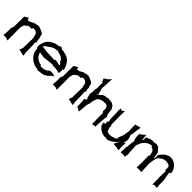

<svg xmlns="http://www.w3.org/2000/svg" viewBox="194 -1673 2716 2716"><g transform="rotate(45 1551.5 -315.0)"><path d="M15 -1 16 0C32 -2 53 -1 69 0L81 5C91 7 103 11 111 14H112C110 -6 109 -29 109 -50L110 -81V-109L109 -182L108 -193C108 -194 109 -196 109 -196L108 -197C108 -205 108 -214 109 -222C109 -258 119 -289 133 -311V-310C135 -310 139 -311 141 -312C162 -328 177 -346 185 -342C198 -345 212 -345 230 -343L231 -342C232 -345 235 -349 237 -352C243 -361 247 -377 271 -365C272 -365 271 -366 270 -367C315 -364 336 -333 338 -285H337V-284C336 -284 336 -285 336 -284C339.2 -279.1 342.9 -274.6 348 -272C347 -271 346 -268 345 -266L344 -255C343 -253 341 -248 340 -248V-247C345 -247 350 -239 355 -237C352 -237 348 -237 345 -236L341 -63C335 -45 326 -28 321 -12C332 -11 347 -9 360 -6L399 5C407 5 415 6 422 7H423C422 -3 420 -12 419 -22C418 -31 414 -42 414 -50V-75C415 -92 414 -114 413 -131L412 -185C412 -204 408 -227 406 -244C408 -244 413 -249 415 -251L421 -260C421 -261 423 -262 424 -262V-263C423 -263 421 -264 421 -265C420 -266 420 -268 419 -269V-272C419 -272 418 -274 417 -274C406 -293 409 -298 411 -296C412 -295 411 -295 412 -295C412 -314 409 -333 403 -349C395 -366 394 -370 393 -376H400C390 -400 367 -412 343 -422C319 -430 300 -443 279 -443L276 -440C269 -433 262 -442 265 -446C265 -447 266 -447 266 -447C265 -447 265 -447 264 -446C252 -442 250 -437 253 -436C210 -436 175 -414 153 -398C138 -395 121 -394 107 -391C108 -394 108 -398 106 -403L103 -404C102 -411 100 -419 99 -426C93 -422 86 -421 80 -416C66 -408 52 -400 39 -391H38C39 -382 39 -371 39 -362L38 -280V-187H37V-189H36V-187L28 -154C27 -153 22 -150 21 -150C22 -141 22 -127 22 -117V-64C21 -43 18 -19 15 -1ZM99 -426V-428L100 -427ZM279 -443C279 -443 280 -444 281 -444V-445ZM331 -289 334 -286C333 -287 332 -288 332 -289ZM334 -286 336 -284V-283C336 -283 335 -284 334 -286Z M472 -238C473 -236 476 -232 476 -230C479 -222 481 -210 476 -203C475 -202 474 -202 473 -201H474C475 -201 476 -203 477 -203C492 -209 494 -202 486 -202V-201C487 -201 489 -201 489 -200C495 -192 492 -190 492 -192C492 -193 492 -195 491 -196C491 -180 493 -164 497 -149C518 -67 605 1 702 3C701 4 700 6 699 8L697 10L698 11C699 10 699 9 699 8C702 11 707 11 711 10C718 14 720 18 729 6C729 5 729 4 730 3C730 4 731 4 731 5C734 9 751 8 751 7V6C795 6 835 -10 868 -35C889 -53 899 -73 916 -80C923 -84 930 -88 936 -94C935 -95 929 -98 921 -100C897 -108 850 -122 820 -93C819 -92 817 -88 818 -87C806 -79 790 -72 774 -67C758 -62 743 -58 721 -59L720 -60C719 -59 711 -59 710 -57C710 -56 709 -56 709 -55C704 -56 698 -65 687 -75V-76C674.4 -77.1 662.7 -80.1 652 -84C612 -99 578 -129 563 -169C560 -175 557 -183 556 -190H582L585 -187L614 -184C624 -182 635 -179 643 -177H644C652 -179 664 -182 674 -182L777 -194C786 -195 796 -196 805 -197C804 -196 804 -194 804 -193C805 -192 804 -190 804 -190V-189H832L890 -185C911 -182 934 -175 951 -171H952C951 -185 950 -216 959 -225L958 -226C958 -223 955 -221 953 -219C955 -227 963 -236 954 -239C951 -240 945 -241 941 -242C943 -243 944 -243 945 -246C946 -247 948 -245 952 -247C957 -249 964 -249 968 -248V-249C964 -298 939 -345 905 -382C878 -410 844 -422 811 -430C789 -438 765 -441 740 -440C740 -441 739 -442 738 -443C734 -447 733 -454 733 -457C730 -456 731 -462 721 -457C717 -455 710 -451 707 -447C708 -451 708 -457 706 -461C704 -468 706 -466 701 -457C700 -455 700 -453 701 -452C700 -453 695 -455 694 -455C692 -456 689 -451 688 -447L689 -446C689 -445 689 -444 690 -443C649 -443 609 -432 577 -411C534 -393 504 -354 488 -312C480 -290 474 -264 473 -240L474 -239V-236ZM521 -274C533 -298 556 -316 584 -330C599 -341 615 -359 645 -370C661 -377 681 -381 700 -382C704.8 -377.2 709.7 -371.6 712 -367L713 -368C711 -372 709 -381 709 -387C709 -396 715 -394 718 -388C719 -398 737 -393 727 -379C727 -378 725 -377 725 -377V-376C744 -377 762 -373 779 -367C796 -360 816 -352 830 -335C843 -321 853 -301 859 -283H860C860 -284 864 -286 866 -286H872V-285C876 -275 879 -265 881 -255C871 -256 862 -258 852 -258L849 -261L817 -264C815 -266 813 -270 813 -272H786C786 -268 781 -265 778 -263C777 -263 772 -259 772 -258C763 -259 749 -261 739 -261L673 -263H670L604 -267C586 -270 563 -273 547 -275ZM687 -443C679 -450 685 -449 688 -447C687 -445 687 -443 687 -443ZM733 -457C733 -458 734 -459 734 -459H740C738 -458 735 -458 733 -457ZM740 -459H745V-460C744 -460 742 -460 740 -459Z M1002 -1 1003 0C1019 -2 1040 -1 1056 0L1068 5C1078 7 1090 11 1098 14H1099C1097 -6 1096 -29 1096 -50L1097 -81V-109L1096 -182L1095 -193C1095 -194 1096 -196 1096 -196L1095 -197C1095 -205 1095 -214 1096 -222C1096 -258 1106 -289 1120 -311V-310C1122 -310 1126 -311 1128 -312C1149 -328 1164 -346 1172 -342C1185 -345 1199 -345 1217 -343L1218 -342C1219 -345 1222 -349 1224 -352C1230 -361 1234 -377 1258 -365C1259 -365 1258 -366 1257 -367C1302 -364 1323 -333 1325 -285H1324V-284C1323 -284 1323 -285 1323 -284C1326.2 -279.1 1329.9 -274.6 1335 -272C1334 -271 1333 -268 1332 -266L1331 -255C1330 -253 1328 -248 1327 -248V-247C1332 -247 1337 -239 1342 -237C1339 -237 1335 -237 1332 -236L1328 -63C1322 -45 1313 -28 1308 -12C1319 -11 1334 -9 1347 -6L1386 5C1394 5 1402 6 1409 7H1410C1409 -3 1407 -12 1406 -22C1405 -31 1401 -42 1401 -50V-75C1402 -92 1401 -114 1400 -131L1399 -185C1399 -204 1395 -227 1393 -244C1395 -244 1400 -249 1402 -251L1408 -260C1408 -261 1410 -262 1411 -262V-263C1410 -263 1408 -264 1408 -265C1407 -266 1407 -268 1406 -269V-272C1406 -272 1405 -274 1404 -274C1393 -293 1396 -298 1398 -296C1399 -295 1398 -295 1399 -295C1399 -314 1396 -333 1390 -349C1382 -366 1381 -370 1380 -376H1387C1377 -400 1354 -412 1330 -422C1306 -430 1287 -443 1266 -443L1263 -440C1256 -433 1249 -442 1252 -446C1252 -447 1253 -447 1253 -447C1252 -447 1252 -447 1251 -446C1239 -442 1237 -437 1240 -436C1197 -436 1162 -414 1140 -398C1125 -395 1108 -394 1094 -391C1095 -394 1095 -398 1093 -403L1090 -404C1089 -411 1087 -419 1086 -426C1080 -422 1073 -421 1067 -416C1053 -408 1039 -400 1026 -391H1025C1026 -382 1026 -371 1026 -362L1025 -280V-187H1024V-189H1023V-187L1015 -154C1014 -153 1009 -150 1008 -150C1009 -141 1009 -127 1009 -117V-64C1008 -43 1005 -19 1002 -1ZM1086 -426V-428L1087 -427ZM1266 -443C1266 -443 1267 -444 1268 -444V-445ZM1318 -289 1321 -286C1320 -287 1319 -288 1319 -289ZM1321 -286 1323 -284V-283C1323 -283 1322 -284 1321 -286Z M1453 -569C1458 -551 1466 -533 1473 -514C1477 -514 1486 -516 1488 -518C1485 -506 1483 -488 1483 -474L1484 -431C1484 -420 1485 -408 1486 -397C1485 -398 1482 -397 1481 -396C1480 -386 1477 -376 1476 -367V-366C1476 -356 1477 -344 1477 -333L1475 -321C1475 -310 1472 -294 1471 -284V-253C1472 -254 1477 -250 1478 -248L1480 -217C1483 -213 1489 -207 1493 -206V-178C1489 -179 1481 -178 1476 -176C1474 -175 1467 -171 1464 -174L1463 -144C1465 -143 1468 -140 1469 -138L1470 -77C1470 -58 1472 -37 1472 -17C1482 -17 1492 -14 1501 -14L1504 -2C1515 3 1524 9 1533 12H1534C1535 -1 1538 -17 1541 -30L1544 -64C1544 -85 1547 -108 1547 -128L1548 -129C1548 -129 1548 -133 1549 -133C1550 -136 1551 -141 1553 -143V-145L1557 -157V-159H1556C1552 -155 1547 -159 1554 -163C1556 -164 1563 -167 1564 -167V-168C1562 -214 1580 -258 1591 -289C1590 -289 1590 -290 1590 -290C1607 -307 1634 -329 1667 -333C1677 -335 1694 -333 1705 -333V-334H1706C1709 -334 1708 -333 1713 -337C1714 -337 1715 -336 1715 -337C1748 -337 1767 -318 1774 -290C1772 -274 1776 -258 1775 -247C1774 -246 1771 -245 1770 -245V-244C1774 -244 1774 -239 1775 -236V-232C1776 -232 1778 -230 1778 -229L1787 -217C1787 -216 1790 -213 1791 -213C1790 -175 1791 -135 1791 -96L1793 -57V5C1803 4 1813 1 1824 -1V-2C1834 -3 1845 -4 1854 -4V-31C1854 -30 1854 -29 1853 -28L1854 -57C1854 -67 1854 -78 1855 -89L1862 -163C1864 -185 1868 -209 1870 -229V-230C1866 -228 1855 -236 1851 -236C1852 -238 1853 -243 1854 -245V-251C1854 -253 1855 -255 1856 -255V-256C1855 -256 1852 -256 1850 -257C1846 -280 1846 -311 1841 -335C1825 -381 1791 -411 1736 -413C1735 -411 1737 -406 1737 -406C1736 -406 1733 -410 1725 -415C1724 -416 1722 -418 1722 -420H1721C1725 -413 1714 -410 1707 -409V-410L1705 -409C1712 -414 1703 -421 1686 -416C1687 -416 1698 -408 1679 -406C1677 -406 1673 -407 1672 -408C1651 -408 1633 -404 1616 -396C1601 -388 1589 -374 1577 -360C1577 -355 1575 -352 1573 -357C1569 -355 1565 -354 1561 -352C1558 -363 1553 -374 1550 -386L1542 -423C1540 -434 1534 -447 1532 -456C1534 -466 1537 -482 1537 -494L1539 -531L1542 -604C1542 -618 1544 -631 1545 -644C1537 -637 1528 -628 1519 -620C1516 -618 1513 -615 1511 -614C1513 -615 1517 -617 1520 -617C1521 -618 1523 -618 1524 -618L1521 -615L1490 -593C1479 -584 1464 -576 1453 -570ZM1471 -17H1472V-16ZM1530 -334C1533 -340 1541 -345 1547 -353H1548C1551 -352 1553 -351 1556 -350C1547 -346 1538 -340 1530 -334Z M1894 -133C1894 -113 1896 -96 1901 -80C1919 -46 1957 -19 1997 -4C2010.9 0.6 2066 15.5 2066 -2C2069 4 2083 14 2079 8V7L2080 6C2087 10 2093 9 2097 9C2098 10 2098 11 2098 11C2117 7 2139 -2 2160 -17C2194 -36 2223 -63 2244 -95C2242 -85 2237 -74 2232 -64L2228 -63C2221 -44 2212 -27 2206 -11C2218 -11 2235 -11 2248 -10L2265 -7C2284 -5 2304 -1 2320 2H2321C2318 -19 2315 -45 2316 -69V-70C2316 -93 2319 -118 2322 -139H2321C2316 -132 2299 -130 2291 -124C2295 -127 2298 -133 2301 -138L2310 -210C2309 -210 2308 -209 2308 -209C2308 -209 2308 -210 2307 -210L2300 -242C2297 -253 2289 -265 2286 -273C2289 -283 2295 -296 2298 -309L2304 -373C2308 -397 2313 -422 2317 -444H2316C2299 -440 2279 -434 2260 -430L2230 -423C2230 -422 2230 -423 2229 -423L2230 -422V-373C2231 -340 2233 -308 2234 -276H2233C2233 -275 2232 -273 2232 -272L2225 -246C2225 -218 2219 -194 2209 -174C2201 -154 2199 -143 2190 -130C2190 -127 2189 -122 2189 -118C2191 -110 2191 -108 2193 -107C2194 -107 2195 -106 2196 -105C2186 -94 2173 -86 2157 -79C2140 -84 2129 -65 2097 -66C2088 -64 2079 -63 2069 -63C2071 -61 2069 -57 2061 -65L2062 -66C2030 -66 2016 -78 2009 -115C2002 -130 2001 -151 2003 -170V-171C2001 -170 1995 -170 1993 -172H1992C1989 -173 1987 -174 1985 -175C1988 -175 1990 -176 1992 -177C1995 -178 2000 -177 2002 -177C2000 -178 1996 -181 1995 -183L1994 -184C1994 -185 1991 -188 1991 -188C1992 -221 1992 -257 1992 -291L1990 -354C1990 -387 1991 -423 1993 -454H1992C1984 -448 1973 -437 1962 -431C1961 -429 1959 -424 1956 -423C1956 -424 1957 -425 1957 -426C1946 -429 1935 -435 1923 -438L1922 -388C1922 -368 1923 -345 1925 -325L1927 -244C1929 -223 1935 -199 1938 -182C1934 -182 1927 -178 1925 -175C1921 -171 1914 -167 1910 -166C1917.7 -166 1924.8 -161.1 1931 -158C1930 -158 1929 -159 1928 -159C1925 -159 1922 -161 1921 -163V-162C1922 -161 1924 -157 1924 -154C1925 -145 1923 -132 1919 -124C1912 -127 1900 -131 1894 -133ZM1920 -124C1927 -131 1924 -123 1925 -122C1925 -122 1923 -123 1920 -124ZM2189 -111H2190C2190 -112 2189 -115 2189 -117ZM2189 -118C2188.8 -120.4 2188.1 -121.8 2189 -120ZM2310 -210 2311 -211 2310 -212Z M2616 -437C2610 -447 2610 -443 2610 -437C2610 -436 2610 -433 2611 -432C2602 -433 2593 -434 2584 -434C2547 -435 2532 -433 2508 -419C2498 -414 2486 -411 2477 -408C2472 -403 2468 -398 2463 -393C2463 -388 2466 -379 2466 -370C2470 -365 2468 -362 2466 -358C2460 -351 2457 -343 2453 -336C2453 -344 2452 -352 2450 -360L2449 -381C2446 -397 2446 -416 2447 -432H2446C2435 -421 2421 -407 2407 -397L2379 -376C2374 -372 2368 -369 2363 -365V-364C2363 -364 2364 -364 2364 -363V-362C2364 -348 2365 -333 2365 -319L2372 -271C2376 -262 2383 -252 2386 -246C2383 -230 2379 -210 2377 -192L2372 -134C2372 -126 2371 -116 2371 -108C2370 -107 2368 -106 2367 -106C2367 -105 2364 -104 2363 -104C2363 -96 2364 -86 2364 -78V-53C2364 -35 2362 -16 2361 0V1C2376 -1 2395 -2 2411 -2L2421 0C2430 0 2440 2 2447 4L2448 3C2448 -15 2453 -35 2457 -50V-51C2456 -58 2453 -69 2453 -78L2447 -194V-195H2446L2447 -196C2444 -219 2445 -228 2457 -249C2464 -276 2477 -299 2490 -316V-315C2491 -315 2494 -314 2495 -314C2497 -314 2498 -318 2498 -318C2497 -318 2496 -319 2496 -319C2517 -349 2564 -376 2611 -379C2612 -379 2614 -380 2615 -381C2615 -380 2614 -378 2614 -376V-374C2613 -373 2612 -373 2611 -372C2611 -372 2614 -369 2614 -374H2615C2615 -373 2616 -373 2617 -372C2620 -370 2613 -358 2611 -358H2613C2658 -357 2678 -325 2679 -280C2681 -279 2685 -277 2687 -277C2686 -275 2685 -271 2685 -269V-255C2686 -253 2686 -251 2687 -249C2685 -250 2683 -250 2681 -250C2679 -250 2676 -252 2675 -253H2674C2675 -211 2676 -168 2676 -126L2675 -72C2675 -51 2673 -29 2673 -8V-7C2680 -8 2689 -9 2697 -9L2737 -10H2739L2755 -9C2755 -8 2757 -8 2757 -8H2758C2758 -8 2760 -9 2761 -9C2762 -9 2764 -9 2765 -8L2767 -9C2766 -24 2765 -40 2764 -55L2761 -133C2761 -147 2760 -165 2759 -179C2760 -179 2760 -183 2761 -183C2763 -243 2781 -297 2805 -335C2804 -330 2806 -322 2806 -315C2810 -319 2811 -326 2820 -333C2839 -350 2865 -364 2900 -364C2899 -365 2902 -370 2902 -371C2903 -372 2907 -370 2913 -367C2912 -366 2912 -366 2911 -366V-365H2916C2925 -360 2935 -353 2937 -350L2938 -351C2935 -354 2930 -359 2928 -365C2931 -365 2935 -364 2938 -363C2973 -352 2983 -345 2985 -316C2989 -302 2987 -284 2985 -269V-268C2987 -268 2993 -263 2995 -261C2996 -259 3000 -253 3002 -253C3001 -233 2999 -209 2999 -188L2998 -144C2998 -136 2997 -129 2997 -122V-121C2998 -122 2999 -122 3000 -122L3002 -123C3001 -116 3001 -108 3001 -101V-42C3001 -26 3000 -10 3000 5H3001C3007 3 3012 1 3018 -1C3017 -4 3016 -8 3014 -10C3017 -9 3021 -8 3023 -8L3030 -9C3047 -9 3065 -7 3080 -5V-6C3078 -22 3075 -40 3074 -58V-101C3073 -109 3073 -120 3074 -127L3073 -128C3073 -141 3070 -157 3069 -172L3060 -223C3059 -239 3053 -256 3051 -269C3053 -270 3055 -277 3055 -280L3056 -285V-290C3064.8 -281.2 3065.5 -293 3076 -293V-294C3075 -309 3071 -324 3067 -338C3047 -388 3014 -422 2971 -439C2956 -444 2940 -450 2924 -452L2923 -451C2924 -449 2926 -446 2926 -443C2926 -438 2931 -442 2915 -442H2912C2915 -443 2918 -445 2918 -447L2922 -451L2921 -452C2897 -451 2874 -444 2855 -434C2821 -417 2815 -405 2789 -379C2780 -370 2771 -359 2763 -349C2762 -351 2758 -348 2759 -346L2760 -345C2761 -346 2762 -348 2763 -349V-347C2762 -324 2763 -298 2765 -276H2764C2762 -279 2754 -280 2751 -281L2747 -280L2743 -284C2744 -285 2747 -289 2747 -291C2748 -290 2749 -289 2750 -289C2758 -286 2762 -292 2758 -292C2756 -293 2753 -293 2751 -292C2752 -294 2752 -296 2752 -297C2752 -302 2745 -299 2745 -299C2748 -346 2729 -384 2703 -405C2680 -439 2647 -443 2617 -437ZM2758 -342 2759 -341C2760 -343 2761 -344 2760 -345C2759 -344 2759 -343 2758 -342Z"/></g></svg>

Font: Charger Mayhem
Style: Regular
Weight: 400
Designer: Jasper
Foundry: Cannot Into Space Fonts
Version: Version 0.98